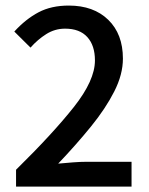

<svg xmlns="http://www.w3.org/2000/svg" viewBox="-20 -687 549 707"><path d="M39.1 0V-62Q174.3 -194.8 252 -293Q329.6 -391.1 329.6 -464.4Q329.6 -519.5 301.5 -550.5Q273.4 -581.5 219.7 -581.5Q182.1 -581.5 150.4 -561.5Q118.7 -541.5 92.3 -511.7L32.7 -570.8Q75.2 -617.2 122.1 -641.8Q168.9 -666.5 233.4 -666.5Q324.7 -666.5 378.7 -614Q432.6 -561.5 432.6 -471.2Q432.6 -412.6 400.6 -349.9Q368.7 -287.1 314.7 -220.7Q260.7 -154.3 194.3 -84.5Q219.7 -86.9 248.3 -89.1Q276.9 -91.3 300.8 -91.3H464.4V0Z"/></svg>

Font: Varta Light
Style: Bold
Weight: 700
Version: Version 1.004